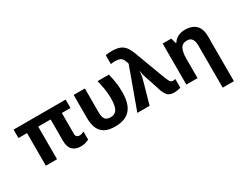

<svg xmlns="http://www.w3.org/2000/svg" viewBox="-106 -1369 2787 2212"><g transform="rotate(-30 1287.5 -262.5)"><path d="M601 10Q532 10 491.5 -28Q451 -66 451 -150V-434H286V0H137V-434H23V-546H715V-434H600V-156Q600 -131 613.5 -119Q627 -107 646 -107Q663 -107 679 -112Q695 -117 709 -124V-17Q692 -7 662 1.5Q632 10 601 10Z M1058 9Q965 9 914 -23Q863 -55 842.5 -111Q822 -167 822 -239V-546H971V-234Q971 -163 993 -136.5Q1015 -110 1063 -110Q1122 -110 1148.5 -153Q1175 -196 1175 -300Q1175 -365 1165.5 -422.5Q1156 -480 1140 -546H1290Q1307 -481 1315.5 -423.5Q1324 -366 1324 -296Q1324 -139 1258 -65Q1192 9 1058 9Z M1842 10Q1781 10 1754 -20.5Q1727 -51 1710 -101L1667 -234Q1654 -273 1639 -317Q1624 -361 1621 -402H1618Q1615 -358 1606.5 -321.5Q1598 -285 1584 -237L1517 0H1354L1551 -542L1540 -574Q1524 -621 1494.5 -633Q1465 -645 1426 -645Q1409 -645 1395 -643Q1381 -641 1371 -639V-757Q1385 -760 1406 -762.5Q1427 -765 1452 -765Q1509 -765 1550 -752Q1591 -739 1620.5 -706Q1650 -673 1673 -612L1822 -214Q1838 -173 1848.5 -151.5Q1859 -130 1869.5 -122.5Q1880 -115 1894 -115Q1905 -115 1912 -116.5Q1919 -118 1928 -120V-5Q1916 1 1888.5 5.5Q1861 10 1842 10Z M2351 240V-319Q2351 -437 2266 -437Q2203 -437 2179 -390.5Q2155 -344 2155 -257V0H2006V-546H2120L2140 -476H2148Q2174 -518 2216 -537Q2258 -556 2309 -556Q2395 -556 2447.5 -508.5Q2500 -461 2500 -356V240Z"/></g></svg>

Font: RS Noto Sans
Style: Bold
Weight: 700
Designer: Monotype Design Team
Foundry: Monotype Imaging Inc.
Version: Version 3.10